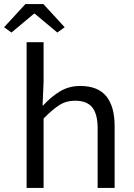

<svg xmlns="http://www.w3.org/2000/svg" viewBox="-37 -918 657 938"><path d="M93 0V-712H176V-518L171 -403H174Q211 -444 255 -471Q299 -498 355 -498Q441 -498 482 -448Q523 -398 523 -302V0H440V-291Q440 -360 414 -393Q388 -426 329 -426Q286 -426 252 -404Q218 -382 176 -339V0ZM19 -759 -17 -785 87 -898H175L279 -785L243 -759L133 -851H129Z"/></svg>

Font: Source Code Variable
Style: Regular
Weight: 400
Monospace: yes
Designer: Paul D. Hunt, Teo Tuominen
Foundry: Adobe Systems Incorporated
Version: Version 1.010;hotconv 1.0.106;makeotfexe 2.5.65593